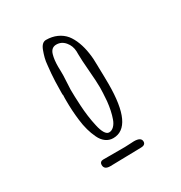

<svg xmlns="http://www.w3.org/2000/svg" viewBox="-136 -750 702 745"><g transform="rotate(-30 215.0 -377.5)"><path d="M293.9 -522.9Q290 -550.3 280.8 -574.7Q271.5 -599.1 258.3 -615.7Q244.1 -632.8 222.4 -642.6Q200.7 -652.3 174.3 -652.3Q155.3 -652.3 145 -625Q139.2 -609.4 135.5 -595.2Q131.8 -581.1 130.4 -563Q128.4 -544.9 127 -528.6Q125.5 -512.2 125 -494.6L124.5 -470.7Q124 -462.4 124 -448.2V-436Q125 -436 125 -433.1Q125 -426.3 124.5 -420.9V-407.7Q124.5 -363.3 129.9 -320.3Q135.7 -270 154.3 -231.9Q163.1 -212.9 177.7 -202.1Q192.4 -191.4 210.4 -191.4Q299.3 -191.4 299.3 -383.3L298.8 -420.9L297.9 -458.5V-463.4Q297.9 -498 293.9 -522.9ZM254.9 -554.2V-542.5Q254.9 -517.6 259.3 -465.3Q263.7 -414.1 263.7 -387.2Q263.7 -369.1 260.7 -328.1Q256.3 -286.1 245.1 -254.9Q239.3 -238.3 229.2 -228.5Q219.2 -218.8 207.5 -218.8Q197.3 -218.8 189.2 -232.2Q181.2 -245.6 176.3 -268.6Q166 -313.5 163.1 -365.7Q160.6 -410.2 160.6 -437Q160.6 -447.3 162.1 -467.8Q163.6 -488.3 163.6 -498.5V-516.6Q163.1 -525.4 163.1 -538.1Q163.1 -569.8 169.4 -591.3Q176.8 -616.7 199.7 -616.7Q222.7 -616.7 238.3 -598.1Q253.9 -579.6 254.9 -554.2ZM145.5 -103Q168 -103 215.8 -104.5Q262.7 -106 286.1 -106Q294.4 -106 299.8 -109.9Q305.2 -113.8 305.2 -121.6Q305.2 -141.1 272.9 -141.1Q261.7 -141.1 252.4 -140.1Q243.2 -139.2 231.9 -139.2H133.8Q127 -139.2 122.8 -135Q118.7 -130.9 118.7 -124Q118.7 -103 145.5 -103Z"/></g></svg>

Font: Amatica SC
Style: Bold
Weight: 400
Designer: Vernon Adams, Ben Nathan
Foundry: newtypography
Version: Version 2.000